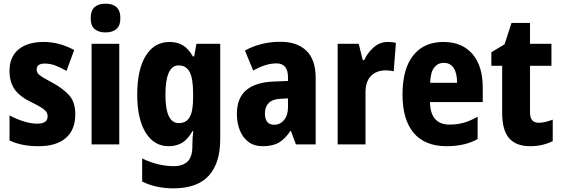

<svg xmlns="http://www.w3.org/2000/svg" viewBox="-20 -854 3060 1048"><path d="M391 -231Q391 -145 339 -100.5Q287 -56 191 -56Q146 -56 108 -63Q70 -70 32 -87V-224Q67 -205 107.5 -192Q148 -179 184 -179Q240 -179 240 -219Q240 -231 234.5 -241Q229 -251 210 -264Q191 -277 148 -298Q89 -326 60.5 -365.5Q32 -405 32 -468Q32 -544 81.5 -584.5Q131 -625 219 -625Q303 -625 385 -581L343 -467Q313 -484 284.5 -495.5Q256 -507 224 -507Q180 -507 180 -475Q180 -464 185.5 -455Q191 -446 209.5 -434.5Q228 -423 267 -402Q321 -373 356 -335.5Q391 -298 391 -231Z M556 -834Q595 -834 616 -815Q637 -796 637 -755Q637 -714 615.5 -695.5Q594 -677 556 -677Q518 -677 496.5 -695.5Q475 -714 475 -755Q475 -796 496 -815Q517 -834 556 -834ZM631 -615V-66H480V-615Z M906 -625Q947 -625 977.5 -607Q1008 -589 1033 -546H1040L1052 -615H1182V-93Q1182 36 1119.5 105Q1057 174 926 174Q831 174 756 137V11Q802 33 845 43Q888 53 928 53Q977 53 1003.5 28Q1030 3 1030 -56V-63Q1030 -101 1035 -138H1030Q1006 -94 974.5 -75Q943 -56 901 -56Q820 -56 774.5 -131Q729 -206 729 -337Q729 -474 775.5 -549.5Q822 -625 906 -625ZM955 -497Q883 -497 883 -336Q883 -182 956 -182Q996 -182 1015 -214Q1034 -246 1034 -320V-344Q1034 -426 1015 -461.5Q996 -497 955 -497Z M1510 -626Q1602 -626 1652.5 -577Q1703 -528 1703 -429V-66H1595L1568 -139H1565Q1537 -97 1503.5 -76.5Q1470 -56 1414 -56Q1367 -56 1336 -79.5Q1305 -103 1289 -143Q1273 -183 1273 -232Q1273 -319 1324 -362Q1375 -405 1474 -409L1552 -412V-432Q1552 -508 1489 -508Q1460 -508 1429 -498.5Q1398 -489 1362 -469L1317 -578Q1358 -601 1407 -613.5Q1456 -626 1510 -626ZM1513 -315Q1468 -313 1447 -292Q1426 -271 1426 -235Q1426 -173 1477 -173Q1509 -173 1530.5 -199Q1552 -225 1552 -269V-317Z M2097 -625Q2107 -625 2118 -624Q2129 -623 2141 -620L2129 -465Q2121 -467 2109.5 -468.5Q2098 -470 2087 -470Q2035 -470 2004.5 -439Q1974 -408 1975 -344V-66H1823V-615H1938L1960 -526H1968Q1985 -564 2018.5 -594.5Q2052 -625 2097 -625Z M2400 -625Q2502 -625 2558.5 -559.5Q2615 -494 2615 -376V-297H2327Q2329 -174 2434 -174Q2475 -174 2511 -184Q2547 -194 2587 -217V-95Q2518 -56 2418 -56Q2299 -56 2238 -128.5Q2177 -201 2177 -338Q2177 -478 2235.5 -551.5Q2294 -625 2400 -625ZM2402 -511Q2371 -511 2350.5 -486Q2330 -461 2328 -402H2475Q2475 -454 2456.5 -482.5Q2438 -511 2402 -511Z M2920 -184Q2938 -184 2957 -188.5Q2976 -193 2997 -201V-84Q2972 -71 2941 -63.5Q2910 -56 2873 -56Q2798 -56 2759.5 -99Q2721 -142 2721 -239V-495H2662V-569L2734 -612L2772 -729H2873V-615H2990V-495H2873V-240Q2873 -184 2920 -184Z"/></svg>

Font: Noto Sans Malayalam UI Condensed ExtraBold
Style: Regular
Weight: 800
Width: 3
Designer: Jelle Bosma - Monotype Design Team
Foundry: Monotype Imaging Inc.
Version: Version 2.104; ttfautohint (v1.8.4.7-5d5b)